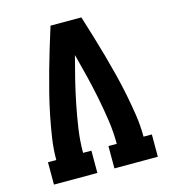

<svg xmlns="http://www.w3.org/2000/svg" viewBox="-109 -825 819 914"><g transform="rotate(-15 300.0 -367.5)"><path d="M44 0V-110H85Q85 -164 93 -217Q101 -270 111.5 -322.5Q122 -375 135 -426.5Q148 -478 162.5 -530Q177 -582 192.5 -633Q208 -684 224 -735H376Q392 -684 407.5 -633Q423 -582 437.5 -530Q452 -478 465 -426.5Q478 -375 488.5 -322.5Q499 -270 507 -217Q515 -164 515 -110H556V0H342V-110H383Q383 -169 374.5 -227Q366 -285 354.5 -342.5Q343 -400 329 -457Q315 -514 300 -570Q285 -514 271 -457Q257 -400 245.5 -342.5Q234 -285 225.5 -227Q217 -169 217 -110H258V0Z"/></g></svg>

Font: Iosevka Curly Slab XBdEx
Style: Regular
Weight: 800
Width: 7
Monospace: yes
Designer: Belleve Invis
Foundry: Belleve Invis
Version: Version 11.0.0; ttfautohint (v1.8.3)